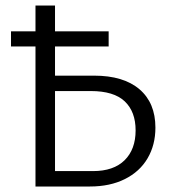

<svg xmlns="http://www.w3.org/2000/svg" viewBox="-20 -678 635 698"><path d="M109 -509H20V-564H109V-658H180V-564H375V-509H180V-403H322Q429 -403 487 -353.5Q545 -304 545 -214Q545 -151 516.5 -102.5Q488 -54 434 -27Q380 0 307 0H109ZM318 -56Q393 -56 433 -95.5Q473 -135 473 -204Q473 -272 433.5 -309.5Q394 -347 310 -347H180V-56Z"/></svg>

Font: LXGW Bright TC
Style: Regular
Weight: 400
Designer: Christian Thalmann (Catharsis Fonts)
Foundry: LXGW / Christian Thalmann (Catharsis Fonts) / Fontworks Inc.
Version: Version 5.501